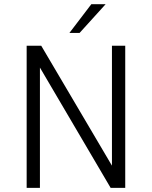

<svg xmlns="http://www.w3.org/2000/svg" viewBox="-20 -912 737 932"><path d="M492.7 -891.6 366.2 -752H316.9L423.3 -891.6ZM523.4 -689.9H587.9V0H517.1L173.8 -584V0H109.4V-689.9H180.2L523.4 -107.9Z"/></svg>

Font: HK Grotesk Legacy
Style: Regular
Weight: 400
Designer: Alfredo Marco Pradil
Foundry: Hanken Design Co.
Version: Version 2.022;PS 002.022;hotconv 1.0.88;makeotf.lib2.5.64775